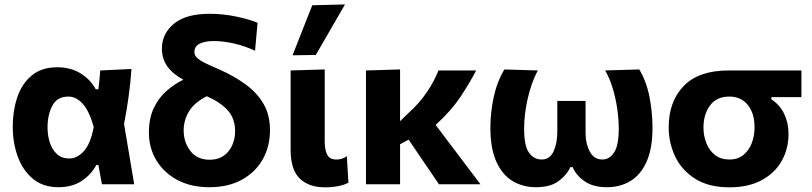

<svg xmlns="http://www.w3.org/2000/svg" viewBox="-20 -808 3561 842"><path d="M236 13Q168.5 13 124 -24.2Q79.5 -61.5 57.8 -121.5Q36 -181.5 36 -250.5Q36 -324.5 56.8 -384Q77.5 -443.5 120.8 -478.2Q164 -513 230.5 -513Q289 -513 332.2 -487Q375.5 -461 400 -416.5H411.5Q414.5 -438 416.2 -458.5Q418 -479 419.5 -499L556.5 -505.5Q552.5 -445.5 543.8 -382.8Q535 -320 524 -264.5Q535.5 -198.5 546.2 -132.2Q557 -66 568.5 0H427Q423 -21 419.2 -42.2Q415.5 -63.5 411.5 -84.5H402.5Q379.5 -42 338.2 -14.5Q297 13 236 13ZM283.5 -113Q318.5 -113 348 -145.5Q377.5 -178 391 -251.5Q371 -322.5 342.2 -353.5Q313.5 -384.5 280 -384.5Q231 -384.5 209.8 -344.8Q188.5 -305 188.5 -249Q188.5 -214 198.5 -183Q208.5 -152 229.5 -132.5Q250.5 -113 283.5 -113Z M898.5 13Q816.5 13 757 -19.2Q697.5 -51.5 665.2 -105.8Q633 -160 633 -226.5Q633 -288.5 654 -333.2Q675 -378 709.5 -408.5Q744 -439 784 -458.5Q735.5 -485 712.8 -518.2Q690 -551.5 690 -595Q690 -660 742.5 -703.8Q795 -747.5 899.5 -747.5Q959.5 -747.5 1017.8 -735Q1076 -722.5 1109.5 -708L1098.5 -585.5Q1053.5 -606.5 1006.2 -617.2Q959 -628 918 -628Q879 -628 855.8 -616.5Q832.5 -605 832.5 -579.5Q832.5 -563.5 848 -550.8Q863.5 -538 904 -520L945 -502Q1008.5 -473.5 1058 -437.2Q1107.5 -401 1135.8 -352.2Q1164 -303.5 1164 -237.5Q1164 -165 1131.8 -108.5Q1099.5 -52 1040 -19.5Q980.5 13 898.5 13ZM785.5 -236Q785.5 -184 815 -145.8Q844.5 -107.5 899.5 -107.5Q952 -107.5 981.5 -144Q1011 -180.5 1011 -233.5Q1011 -287.5 979.5 -323.2Q948 -359 887 -386Q833 -359 809.2 -320.2Q785.5 -281.5 785.5 -236Z M1405.5 13.5Q1334.5 13.5 1294.5 -25Q1254.5 -63.5 1254.5 -151.5V-499L1404 -503.5V-188Q1404 -151 1414.8 -129.8Q1425.5 -108.5 1455.5 -108.5Q1466.5 -108.5 1477.2 -111.2Q1488 -114 1501 -123L1508 -7Q1491.5 2.5 1464.2 8Q1437 13.5 1405.5 13.5ZM1263 -565.5Q1284.5 -620.5 1306.2 -675.5Q1328 -730.5 1349.5 -785L1493 -788.5Q1460 -731.5 1428 -676.2Q1396 -621 1365 -567Z M1585 0V-499L1734.5 -503.5V-276.5L1771.5 -312.5Q1819 -355 1852 -404Q1885 -453 1903 -499H2068Q2043 -449.5 2001.2 -386.2Q1959.5 -323 1890.5 -260L1955.5 -174Q1985.5 -134.5 2019.5 -89.2Q2053.5 -44 2087 0H1905Q1884.5 -30 1865 -58.8Q1845.5 -87.5 1825 -117.5L1772 -195.5L1734.5 -175.5V0Z M2330 13Q2273 13 2228 -14Q2183 -41 2156.8 -98.8Q2130.5 -156.5 2130.5 -248Q2130.5 -314 2145 -381.8Q2159.5 -449.5 2192 -503.5L2338.5 -499Q2311 -448 2294.8 -378.2Q2278.5 -308.5 2278.5 -243Q2278.5 -168 2300 -138.2Q2321.5 -108.5 2355.5 -108.5Q2391.5 -108.5 2407.8 -144.5Q2424 -180.5 2424 -230V-365.5H2548V-222.5Q2548 -178 2566.5 -143.2Q2585 -108.5 2622 -108.5Q2653 -108.5 2673.2 -139.5Q2693.5 -170.5 2693.5 -243Q2693.5 -285 2686.8 -331.5Q2680 -378 2666.8 -421.5Q2653.5 -465 2634 -499L2783.5 -503.5Q2815.5 -449.5 2828.5 -381.8Q2841.5 -314 2841.5 -248Q2841.5 -156.5 2815.5 -98.8Q2789.5 -41 2744.5 -14Q2699.5 13 2642 13Q2580.5 13 2543 -13.5Q2505.5 -40 2491.5 -75H2481Q2466.5 -41.5 2430.2 -14.2Q2394 13 2330 13Z M3179 13.5Q3088.5 13.5 3029.5 -23.5Q2970.5 -60.5 2941.5 -120.5Q2912.5 -180.5 2912.5 -250Q2912.5 -362.5 2978.2 -430.8Q3044 -499 3175.5 -499H3494.5V-382H3363V-372Q3400.5 -348 3419.2 -308.2Q3438 -268.5 3438 -221.5Q3438 -155.5 3408 -102.2Q3378 -49 3320.2 -17.8Q3262.5 13.5 3179 13.5ZM3178.5 -108.5Q3216 -108.5 3240.2 -128.5Q3264.5 -148.5 3276.8 -180.5Q3289 -212.5 3289 -249Q3289 -311.5 3259.2 -348Q3229.5 -384.5 3178 -384.5Q3123 -384.5 3094 -345.8Q3065 -307 3065 -248.5Q3065 -212 3077.8 -180Q3090.5 -148 3115.8 -128.2Q3141 -108.5 3178.5 -108.5Z"/></svg>

Font: Commissioner
Style: Bold
Weight: 700
Designer: Kostas Bartsokas
Foundry: Kostas Bartsokas
Version: Version 1.000; ttfautohint (v1.8.3)